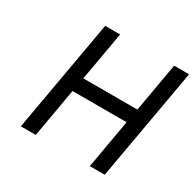

<svg xmlns="http://www.w3.org/2000/svg" viewBox="-135 -746 905 892"><g transform="rotate(30 318.0 -300.0)"><path d="M530 0H450L496 -262H206L160 0H80L186 -600H266L220 -338H510L556 -600H636Z"/></g></svg>

Font: Gauge
Style: Oblique
Weight: 400
Italic angle: -80°
Designer: Daniel Pimley
Foundry: Daniel Pimley
Version: Version 2.0